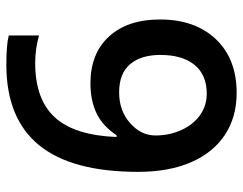

<svg xmlns="http://www.w3.org/2000/svg" viewBox="-101 -662 773 611"><g transform="rotate(90 285.5 -356.5)"><path d="M526.9 -409.2Q526.9 -198.2 441.9 -94.2Q356.9 9.8 186 9.8Q121.1 9.8 92.8 2V-94.2Q136.2 -82 180.2 -82Q296.4 -82 353.5 -144.5Q410.6 -207 416 -340.8H410.2Q381.3 -296.9 340.6 -277.3Q299.8 -257.8 245.1 -257.8Q150.4 -257.8 96.2 -316.9Q42 -376 42 -479Q42 -590.8 104.7 -657Q167.5 -723.1 275.9 -723.1Q352.1 -723.1 408.7 -686Q465.3 -648.9 496.1 -578.4Q526.9 -507.8 526.9 -409.2ZM277.8 -627.9Q218.3 -627.9 186.5 -589.1Q154.8 -550.3 154.8 -480Q154.8 -418.9 184.3 -384Q213.9 -349.1 273.9 -349.1Q332 -349.1 371.6 -383.8Q411.1 -418.5 411.1 -464.8Q411.1 -508.3 394.3 -546.1Q377.4 -584 347.2 -606Q316.9 -627.9 277.8 -627.9Z"/></g></svg>

Font: f4411469720       
Style: Regular
Weight: 600
Foundry: Ascender Corporation
Version: Version 1.10